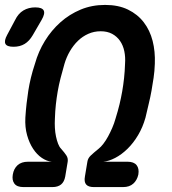

<svg xmlns="http://www.w3.org/2000/svg" viewBox="-77 -760 697 780"><path d="M136 0H18Q-8 0 -18.5 -14Q-29 -28 -25 -51Q-21 -75 -5.5 -89Q10 -103 37 -103H133Q113 -105 93 -118.5Q73 -132 57.5 -155.5Q42 -179 33 -211Q24 -243 26 -282Q28 -313 31 -339.5Q34 -366 38 -391.5Q42 -417 48.5 -444Q55 -471 65 -501Q79 -551 105.5 -594Q132 -637 168.5 -669.5Q205 -702 250.5 -721Q296 -740 350 -740Q404 -740 443 -721Q482 -702 507 -669.5Q532 -637 543 -594Q554 -551 552 -501Q551 -471 547 -444Q543 -417 538.5 -391.5Q534 -366 527.5 -339.5Q521 -313 514 -282Q503 -243 484 -211Q465 -179 441 -155.5Q417 -132 391 -118.5Q365 -105 343 -103H441Q467 -103 478 -89Q489 -75 485 -51Q480 -28 464.5 -14Q449 0 423 0H304Q282 0 273 -10.5Q264 -21 268 -43L278 -103Q280 -117 291.5 -128Q303 -139 324 -156Q333 -163 343 -176Q353 -189 362 -205.5Q371 -222 379 -240.5Q387 -259 392 -277Q402 -309 408.5 -336Q415 -363 419.5 -389Q424 -415 427 -442.5Q430 -470 431 -501Q433 -528 428 -552Q423 -576 410.5 -594Q398 -612 378.5 -622.5Q359 -633 332 -633Q305 -633 281.5 -622.5Q258 -612 239.5 -594Q221 -576 207 -552Q193 -528 185 -501Q176 -470 169 -442.5Q162 -415 157.5 -389Q153 -363 150 -336Q147 -309 146 -277Q145 -259 146 -240.5Q147 -222 150.5 -205.5Q154 -189 159 -176Q164 -163 171 -156Q186 -139 193 -128Q200 -117 198 -103L188 -43Q184 -21 171 -10.5Q158 0 136 0ZM56 -617Q42 -593 23 -581.5Q4 -570 -22 -570Q-49 -570 -55 -582Q-61 -594 -48 -618L-16 -678Q-3 -705 18 -717.5Q39 -730 66 -730Q94 -730 100.5 -717.5Q107 -705 92 -679Z"/></svg>

Font: Maple Mono NL SemiBold
Style: Italic
Weight: 600
Italic angle: -10°
Monospace: yes
Designer: subframe7536
Version: Version 7.000